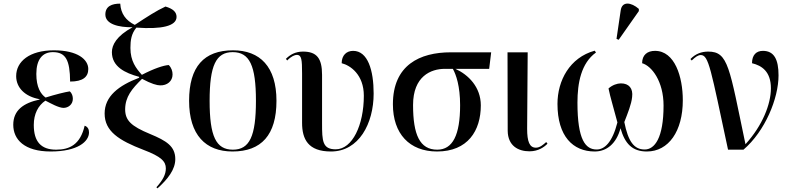

<svg xmlns="http://www.w3.org/2000/svg" viewBox="-20 -824 4354 1057"><path d="M259 10C408 10 470 -45 470 -95C470 -111 464 -126 446 -132C422 -28 363 0 289 0C206 0 166 -44 166 -136C166 -197 190 -243 230 -270C261 -254 302 -231 329 -230C356 -230 381 -249 381 -280C381 -294 377 -310 364 -321C338 -317 285 -304 231 -287C204 -306 180 -344 180 -417C180 -497 214 -537 271 -537C342 -537 365 -493 366 -375C437 -375 466 -401 466 -444C466 -496 408 -547 277 -547C143 -547 69 -486 69 -405C69 -341 118 -292 198 -278V-276C109 -257 53 -217 53 -137C53 -56 114 10 259 10Z M847 213C904 162 945 109 945 52C945 -19 896 -49 807 -86C700 -130 669 -162 669 -223C670 -291 705 -334 762 -390C814 -362 845 -354 862 -354C900 -353 930 -377 930 -414C930 -432 924 -451 909 -466C880 -464 828 -447 761 -412C729 -448 698 -487 698 -560C698 -602 703 -639 731 -672C868 -662 952 -680 952 -731C952 -758 932 -776 891 -788C841 -765 792 -733 722 -687C673 -711 645 -749 642 -804C596 -804 560 -790 560 -744C560 -690 635 -673 710 -674C621 -626 596 -576 596 -537C596 -457 668 -422 746 -401V-396C633 -353 556 -294 556 -199C556 -101 635 -51 770 1C868 38 893 65 893 103C893 136 877 167 841 207Z M1260 10C1419 10 1502 -81 1502 -269C1502 -457 1411 -547 1263 -547C1103 -547 1021 -457 1021 -269C1021 -81 1112 10 1260 10ZM1262 0C1169 0 1134 -74 1134 -269C1134 -463 1169 -537 1261 -537C1354 -537 1389 -463 1389 -269C1389 -74 1354 0 1262 0Z M1802 10C1956 10 2037 -144 2037 -309C2037 -437 2005 -544 1924 -544C1888 -544 1861 -520 1861 -476C1909 -464 1983 -413 1983 -297C1983 -136 1920 -2 1828 -2C1755 -2 1753 -48 1753 -145V-412C1753 -503 1724 -540 1648 -540C1605 -540 1576 -522 1554 -500L1561 -491C1583 -514 1603 -522 1615 -522C1640 -521 1643 -497 1643 -419V-148C1643 -58 1676 10 1802 10Z M2386 10C2555 10 2627 -104 2627 -244C2627 -345 2558 -413 2487 -445H2673L2684 -536H2462C2291 -536 2143 -466 2143 -250C2143 -88 2234 10 2386 10ZM2387 0C2291 0 2254 -82 2254 -246C2254 -404 2352 -445 2429 -445H2473C2491 -413 2513 -350 2513 -245C2513 -80 2472 0 2387 0Z M2895 9C2944 9 2977 -15 2994 -33L2987 -42C2971 -28 2953 -11 2930 -11C2895 -11 2882 -45 2882 -115L2885 -536H2774L2775 -104C2776 -21 2833 9 2895 9Z M3386 -605 3497 -763V-775C3455 -812 3404 -819 3397 -766L3374 -610ZM3254 10C3319 10 3373 -32 3396 -118C3420 -33 3461 10 3541 10C3661 10 3739 -102 3739 -272C3739 -401 3695 -544 3586 -544C3544 -544 3515 -522 3515 -476C3568 -461 3633 -376 3633 -243C3633 -64 3584 -1 3529 -1C3470 -1 3438 -46 3417 -152C3436 -201 3456 -250 3460 -290C3466 -337 3443 -365 3398 -365C3378 -365 3351 -356 3330 -337C3340 -287 3358 -231 3379 -150C3351 -40 3308 -1 3265 -1C3204 -1 3159 -52 3159 -259C3159 -367 3179 -476 3261 -535L3254 -545C3116 -507 3049 -380 3049 -252C3049 -74 3134 10 3254 10Z M3988 0H4073C4192 -102 4266 -282 4266 -409C4266 -496 4242 -544 4180 -544C4144 -544 4120 -522 4120 -476C4174 -463 4224 -430 4224 -338C4224 -251 4178 -133 4084 -30C3995 -454 3990 -540 3879 -540C3842 -540 3809 -528 3781 -499L3788 -491C3810 -512 3824 -521 3838 -521C3882 -521 3893 -443 3988 0Z"/></svg>

Font: Noto Serif Display Medium
Style: Regular
Weight: 500
Designer: Monotype Design Team
Foundry: Monotype Imaging Inc.
Version: Version 2.009